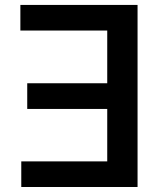

<svg xmlns="http://www.w3.org/2000/svg" viewBox="-20 -747 645 767"><path d="M529.5 -727.3H61.4V-625H408.4V-414.4H88.8V-311.8H408.4V-102.3H65V0H529.5Z"/></svg>

Font: Magic Ui Pro Semi Bold
Style: Regular
Weight: 600
Designer: Stefan Endress, Andreas Faust
Version: Version 1.000;FEAKit 1.0